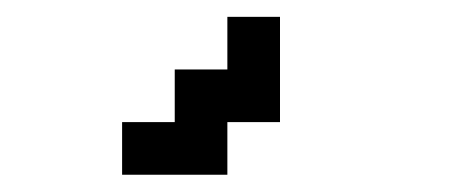

<svg xmlns="http://www.w3.org/2000/svg" viewBox="-20 -895 540 228"><path d="M312.5 -750H250V-687.5H125V-750H187.5V-812.5H250V-875H312.5Z"/></svg>

Font: 寒蝉点阵体 16px
Style: Regular
Weight: 400
Designer: Designed by Warren2060
Foundry: ChillType
Version: Version 1.000